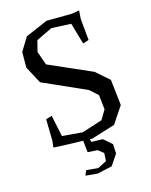

<svg xmlns="http://www.w3.org/2000/svg" viewBox="-170 -810 886 1124"><g transform="rotate(-20 272.5 -248.5)"><path d="M366 -63 405 -117 403 -206 358 -254 104 -395 58 -503 67 -597 124 -674 263 -720 416 -708 463 -712 455 -661 456 -530 419 -522 393 -654 275 -670 174 -632 151 -566 173 -481 425 -343 499 -266 503 -108 426 -12 279 20 94 -2 47 -9 55 -48 64 -179 101 -187 117 -55 239 -34ZM336 44 382 92 380 149 330 211 239 223 167 210 182 181 253 194 309 171 316 123 285 94 226 85 224 -18 260 -13 267 36Z"/></g></svg>

Font: Alike Angular
Style: Regular
Weight: 400
Designer: Sveta Sebyakina
Foundry: Cyreal (www.cyreal.org)
Version: Version 1.300; ttfautohint (v1.8.4.7-5d5b)